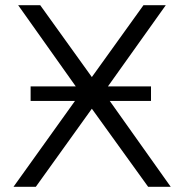

<svg xmlns="http://www.w3.org/2000/svg" viewBox="-20 -720 708 740"><path d="M403 -331 638 0H551L334 -301L118 0H32L269 -331H98V-387H272L50 -700H135L334 -423L533 -700H619L396 -387H562V-331Z"/></svg>

Font: mBank
Style: Regular
Weight: 400
Designer: Julieta Ulanovsky
Foundry: Julieta Ulanovsky
Version: Version 7.200;PS 007.200;hotconv 1.0.88;makeotf.lib2.5.64775